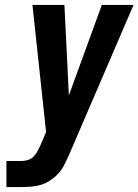

<svg xmlns="http://www.w3.org/2000/svg" viewBox="-20 -755 559 775"><path d="M6 0V-105H64Q77 -105 90.5 -108.5Q104 -112 114 -121.5Q124 -131 130.5 -143Q137 -155 143 -168L166 -222L111 -735H240L258 -370L391 -735H519L257 -126Q248 -107 238.5 -88Q229 -69 214.5 -53.5Q200 -38 181.5 -26Q163 -14 143.5 -8.5Q124 -3 104 -1.5Q84 0 64 0Z"/></svg>

Font: Iosevka SS04 Extrabold Oblique
Style: Regular
Weight: 800
Italic angle: -9°
Monospace: yes
Designer: Belleve Invis
Foundry: Belleve Invis
Version: Version 19.0.0; ttfautohint (v1.8.4)